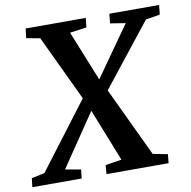

<svg xmlns="http://www.w3.org/2000/svg" viewBox="-114 -825 902 906"><g transform="rotate(-10 337.0 -371.5)"><path d="M-31.5 0 -26.5 -42.5 36 -55.5 277 -373.5 366 -443.5 537 -686 464 -697.5 468.5 -743H707L702 -697.5L634 -686.5L396 -385.5L306 -308L135 -55.5L209.5 -42.5L205 0ZM324 0 327 -42.5 405 -55 305 -307 276.5 -370.5 127.5 -685.5 62 -697.5 67.5 -743H355.5L350.5 -698L270.5 -687L368.5 -444L398 -388L555 -56L625.5 -42.5L621.5 0Z"/></g></svg>

Font: Merriweather 28pt SemiBold
Style: Italic
Weight: 600
Italic angle: -7.8°
Version: Version 2.101